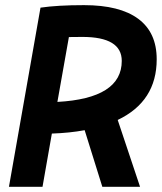

<svg xmlns="http://www.w3.org/2000/svg" viewBox="-20 -723 626 743"><path d="M14.6 0 136.7 -693.4Q202.6 -703.1 305.2 -703.1Q443.8 -703.1 515.1 -650.1Q586.4 -597.2 586.4 -493.7Q586.4 -330.6 435.5 -258.8L522 0H376L307.6 -219.2Q250 -208.5 180.7 -206.1L144.5 0ZM202.1 -328.6Q451.2 -342.3 451.2 -487.3Q451.2 -580.1 298.8 -580.1Q272 -580.1 246.6 -579.6Z"/></svg>

Font: Cascadia Code PL
Style: Bold Italic
Weight: 700
Italic angle: -10°
Monospace: yes
Designer: Aaron Bell
Foundry: Saja Typeworks
Version: Version 2404.023; ttfautohint (v1.8.4)